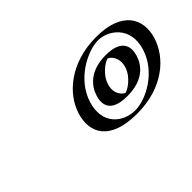

<svg xmlns="http://www.w3.org/2000/svg" viewBox="-48 -1059 774 774"><g transform="rotate(-45 339.0 -672.0)"><path d="M381.6 -671C395.1 -715 437.6 -746 478.6 -746C519.6 -746 543.1 -715 529.6 -671C516.5 -628 476 -597 433 -597C388 -597 368.5 -628 381.6 -671ZM264.6 -671C294.9 -770 401.3 -840 508.3 -840C613.3 -840 675.9 -770 645.6 -671C616 -574 514.6 -504 405.6 -504C290.6 -504 235 -574 264.6 -671ZM366.6 -671C351.2 -620.4 375.4 -582 428.4 -582C479.4 -582 529.1 -620 544.6 -671C560.6 -723.2 532.2 -761 483.2 -761C434.2 -761 382.6 -723.2 366.6 -671ZM279.6 -671C306.9 -760.1 403 -825 503.7 -825C602.3 -825 657.9 -760.3 630.6 -671C603.9 -583.6 512.8 -519 410.2 -519C301.5 -519 252.9 -583.5 279.6 -671ZM366.6 -671C382.6 -723.2 434.2 -761 483.2 -761C532.2 -761 560.6 -723.2 544.6 -671C529.1 -620 479.4 -582 428.4 -582C375.4 -582 351.2 -620.4 366.6 -671ZM279.6 -671C252.9 -583.5 301.5 -519 410.2 -519C512.8 -519 603.9 -583.6 630.6 -671C657.9 -760.3 602.3 -825 503.7 -825C403 -825 306.9 -760.1 279.6 -671ZM381.6 -671C368.5 -628.1 388.2 -597 433 -597C475.9 -597 516.5 -628.1 529.6 -671C543.1 -714.9 519.5 -746 478.6 -746C437.6 -746 395.1 -714.9 381.6 -671ZM264.6 -671C235 -574.1 290.6 -504 405.6 -504C514.6 -504 616 -574 645.6 -671C675.9 -770 613.3 -840 508.3 -840C401.3 -840 294.9 -770 264.6 -671ZM341.6 -671C329.6 -631.7 333.3 -582 428.4 -582C521.7 -582 557.6 -631.5 569.6 -671C582.1 -711.6 574.7 -761 483.2 -761C391.6 -761 354.1 -711.6 341.6 -671ZM304.6 -671C335.5 -772 443.9 -825 503.7 -825C561.2 -825 636.6 -772.1 605.6 -671C575.3 -571.8 471.9 -519 410.2 -519C342 -519 274.3 -571.8 304.6 -671ZM406.6 -671C420 -714.5 462.8 -742.3 478.5 -745.8C492.6 -742.1 517.9 -714.3 504.6 -671C490.5 -624.9 444 -598.7 432.8 -597C424.9 -597.8 391.8 -622.3 406.6 -671ZM239.6 -671C213.6 -585.7 250.3 -504 405.6 -504C555.4 -504 644.6 -585.8 670.6 -671C697.3 -758.1 654.3 -840 508.3 -840C360.5 -840 266.3 -758.1 239.6 -671Z"/></g></svg>

Font: Hussar Outliner
Style: Obl
Weight: 700
Foundry: Cannot Into Space Fonts
Version: Version 0.92